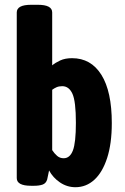

<svg xmlns="http://www.w3.org/2000/svg" viewBox="-20 -774 522 802"><path d="M295 8Q260 8 230.5 -12Q201 -32 185 -62L177 -24Q172 -8 158 -3Q144 2 122 2H110Q50 2 50 -30V-722Q50 -754 110 -754H138Q198 -754 198 -722V-501Q211 -512 231.5 -521.5Q252 -531 281 -531Q360 -531 403.5 -461.5Q447 -392 447 -260Q447 -174 427.5 -114Q408 -54 374 -23Q340 8 295 8ZM246 -113Q272 -113 284.5 -145.5Q297 -178 297 -261Q297 -351 282.5 -382.5Q268 -414 240 -414Q226 -414 216 -409.5Q206 -405 198 -399V-147Q207 -133 218.5 -123Q230 -113 246 -113Z"/></svg>

Font: Asap Condensed VF Beta
Style: Regular
Weight: 400
Designer: Pablo Cosgaya
Foundry: Omnibus-Type
Version: Version 1.008